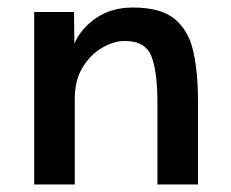

<svg xmlns="http://www.w3.org/2000/svg" viewBox="-20 -491 615 511"><path d="M71 0V-459H177L178 -375Q196 -416 236.5 -443.5Q277 -471 334 -471Q408 -471 445 -440.5Q482 -410 494.5 -354Q507 -298 507 -221V0H399V-218Q399 -298 383.5 -340Q368 -382 312 -382Q283 -382 252 -364Q221 -346 200 -312Q179 -278 179 -228V0Z"/></svg>

Font: Alata
Style: Regular
Weight: 400
Designer: Spyros Zevelakis, Eben Sorkin
Foundry: Spyros Zevelakis
Version: Version 1.005; ttfautohint (v1.8.4.7-5d5b)